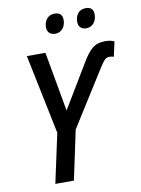

<svg xmlns="http://www.w3.org/2000/svg" viewBox="-98 -982 772 1048"><g transform="rotate(-10 287.5 -458.0)"><path d="M122 0 181 -273 90 -714H193L252 -384L397 -625Q424 -672 451.5 -696Q479 -720 526 -720Q555 -720 575 -710L557 -628Q545 -632 531 -632Q519 -632 508.5 -623Q498 -614 477 -581L283 -273L225 0ZM437 -807Q417 -807 405 -818Q393 -829 393 -851Q393 -878 408 -897Q423 -916 452 -916Q494 -916 494 -874Q494 -844 477.5 -825.5Q461 -807 437 -807ZM265 -807Q245 -807 232.5 -818Q220 -829 220 -851Q220 -878 235.5 -897Q251 -916 279 -916Q322 -916 322 -874Q322 -844 305.5 -825.5Q289 -807 265 -807Z"/></g></svg>

Font: Noto Sans SemiCondensed Medium
Style: Italic
Weight: 500
Width: 4
Italic angle: -12°
Designer: Monotype Design Team
Foundry: Monotype Imaging Inc.
Version: Version 2.013; ttfautohint (v1.8.4.7-5d5b)